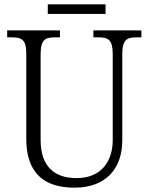

<svg xmlns="http://www.w3.org/2000/svg" viewBox="-20 -854 684 884"><path d="M200 -790H466V-834H200ZM323 10C469 10 543 -79 543 -208V-603C543 -672 564 -682 610 -682H631V-714H410V-682H433C478 -682 499 -672 499 -605V-209C499 -113 448 -34 332 -34C233 -34 167 -85 167 -210V-603C167 -672 188 -682 234 -682H256V-714H13V-682H34C80 -682 101 -672 101 -606V-215C101 -53 187 10 323 10Z"/></svg>

Font: Noto Serif Devanagari SemiCondensed Light
Style: Regular
Weight: 300
Width: 4
Designer: Universal Thirst, Indian Type Foundry and the Monotype Design Team
Foundry: Monotype Imaging Inc.
Version: Version 2.004